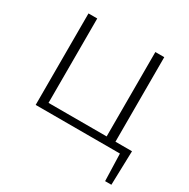

<svg xmlns="http://www.w3.org/2000/svg" viewBox="-187 -830 1179 1196"><g transform="rotate(30 403.0 -231.5)"><path d="M769 195H724L718 0H112V-658H175V-51H593V-658H657V-50H776Z"/></g></svg>

Font: Isabella Sans
Style: Regular
Weight: 400
Designer: Original fonts by Christian Thalmann (Catharsis Fonts), Modifications by Cristiano Sobral
Version: Version 0.002;July 12, 2020;FontCreator 13.0.0.2655 64-bit; 